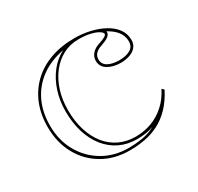

<svg xmlns="http://www.w3.org/2000/svg" viewBox="-120 -657 840 814"><g transform="rotate(-30 300.5 -250.0)"><path d="M298.5 15Q224.7 15 167.6 -18.1Q110.4 -51.1 77.9 -110Q45.5 -168.8 45.5 -244.5Q45.5 -306.1 65.6 -355.7Q85.8 -405.3 123.3 -441.1Q160.8 -476.9 213.4 -495.9Q266 -515 330.9 -515Q370.3 -515 407.3 -506.5Q444.3 -498 474.1 -481.6Q503.9 -465.3 521 -441.6Q538.1 -417.9 538.1 -387.6Q538.1 -367.1 526.5 -353.3Q514.9 -339.5 495 -332.6Q475.2 -325.7 450.9 -325.7Q414.5 -325.7 388.5 -341.1Q362.4 -356.5 362.4 -385.9Q362.4 -405.6 375.9 -420.8Q389.3 -436 413.5 -443Q452.4 -455.9 452.4 -466Q452.4 -473.7 439.2 -482.1Q426 -490.5 401.9 -496.3Q377.9 -502.2 344.3 -502.2Q302 -502.2 267.4 -483.7Q232.8 -465.2 207.9 -432.5Q182.9 -399.9 169.4 -357Q155.9 -314 155.9 -264.1Q155.9 -209.1 169.8 -164.7Q183.7 -120.2 209 -88.5Q234.4 -56.9 270.2 -39.9Q306 -23 349.8 -23Q391.2 -23 428.1 -36.9Q465 -50.9 495 -78Q525.1 -105.2 544.3 -144.6L554.3 -135Q531.1 -90 502.6 -60.7Q474.1 -31.4 441.2 -14.7Q408.2 1.9 372.2 8.5Q336.2 15 298.5 15ZM464.4 -472.3 465 -467.8Q464.1 -456.1 452.8 -447.7Q441.4 -439.3 417 -430.9Q375.1 -417.8 375.1 -385.9Q375.1 -362.1 396 -350.2Q416.8 -338.4 450.9 -338.4Q484.6 -338.4 505 -350.5Q525.5 -362.6 525.5 -387.6Q525.5 -401.9 521.2 -414Q517 -426 508.9 -436.4Q500.9 -446.8 489.6 -455.6Q478.2 -464.4 464.4 -472.3ZM57 -244.5Q57 -173.4 88.4 -117.3Q119.9 -61.2 174.5 -28.9Q229.2 3.5 298.5 3.5Q333.7 3.5 367.9 -2.1Q402.1 -7.6 430.8 -24.2Q415.7 -17.8 394.8 -14.4Q373.9 -10.9 349.8 -10.9Q302.7 -10.9 265.1 -29Q227.5 -47.1 200.5 -80.6Q173.5 -114.2 158.9 -160.7Q144.4 -207.2 144.4 -264.1Q144.4 -315.8 159.1 -361.2Q173.8 -406.6 201 -441.2Q228.2 -475.8 265.2 -494.6Q200.2 -482.5 153.6 -448.7Q107 -415 82 -363.3Q57 -311.6 57 -244.5Z"/></g></svg>

Font: Kalnia Glaze Thin
Style: Regular
Weight: 100
Version: Version 1.110